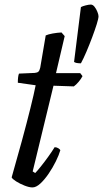

<svg xmlns="http://www.w3.org/2000/svg" viewBox="-20 -820 451 840"><path d="M122 0Q108 0 87.5 -8Q67 -16 50.5 -26.5Q34 -37 31 -44Q54 -124 75.5 -203Q97 -282 113 -346.5Q129 -411 136 -447L58 -458Q58 -486 63 -498L132 -501Q143 -502 148 -506.5Q153 -511 156 -524L180 -665Q191 -670 210.5 -673.5Q230 -677 249 -678L263 -662L225 -500H331L341 -487Q335 -475 324 -462Q313 -449 303 -442L214 -445L123 -70L134 -63Q143 -72 159 -92Q175 -112 191.5 -135Q208 -158 219 -176Q228 -176 235 -171.5Q242 -167 244 -163Q238 -142 224.5 -114.5Q211 -87 193 -60.5Q175 -34 156.5 -17Q138 0 122 0ZM334 -543Q323 -543 315.5 -544.5Q308 -546 304 -549L334 -789Q341 -793 355 -796.5Q369 -800 377 -800Q386 -800 393.5 -790.5Q401 -781 406 -768.5Q411 -756 411 -749Q411 -739 403 -713.5Q395 -688 383 -656Q371 -624 358 -593.5Q345 -563 334 -543Z"/></svg>

Font: Texturina
Style: Italic
Weight: 400
Italic angle: -11°
Designer: Guillermo Torres Carreño
Foundry: Omnibus-Type
Version: Version 1.002; ttfautohint (v1.8.3)